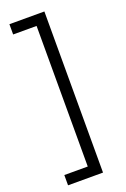

<svg xmlns="http://www.w3.org/2000/svg" viewBox="-164 -794 636 970"><g transform="rotate(-20 153.5 -309.0)"><path d="M211.9 -742.2V124H23.9V68.8H149.9V-687H23.9V-742.2Z"/></g></svg>

Font: Montserrat arm Light
Style: Regular
Weight: 300
Designer: Julieta Ulanovsky
Foundry: Julieta Ulanovsky
Version: Version 6.000;PS 006.000;hotconv 1.0.88;makeotf.lib2.5.64775